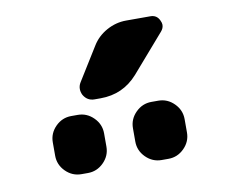

<svg xmlns="http://www.w3.org/2000/svg" viewBox="-51 -1045 573 486"><g transform="rotate(-10 235.5 -802.5)"><path d="M122.1 -621.1Q98.6 -621.1 81.5 -638.2Q64.5 -655.3 64.5 -678.7V-712.9Q64.5 -736.3 81.5 -753.4Q98.6 -770.5 122.1 -770.5H138.7Q162.1 -770.5 179.2 -753.4Q196.3 -736.3 196.3 -712.9V-678.7Q196.3 -655.3 179.2 -638.2Q162.1 -621.1 138.7 -621.1ZM328.1 -621.1Q304.7 -621.1 287.6 -638.2Q270.5 -655.3 270.5 -678.7V-712.9Q270.5 -736.3 287.6 -753.4Q304.7 -770.5 328.1 -770.5H345.7Q369.1 -770.5 386.2 -753.4Q403.3 -736.3 403.3 -712.9V-678.7Q403.3 -655.3 386.2 -638.2Q369.1 -621.1 345.7 -621.1ZM212.9 -935.5Q226.6 -958 250.5 -971.2Q274.4 -984.4 300.8 -984.4H363.3Q379.9 -984.4 386.7 -968.8Q389.6 -962.9 389.6 -958Q389.6 -949.2 382.8 -941.4L298.8 -844.7Q260.7 -801.8 203.1 -801.8H187.5Q168.9 -801.8 159.2 -818.4Q155.3 -826.2 155.3 -834Q155.3 -842.8 160.2 -850.6Z"/></g></svg>

Font: Gen Jyuu Gothic Bold
Style: Bold
Weight: 700
Designer: [Source Han Sans]
Ryoko NISHIZUKA  (kana & ideographs); Paul D. Hunt (Latin, Greek & Cyrillic); Wenlong ZHANG  (bopomofo
Version: Version 1.002.20150607